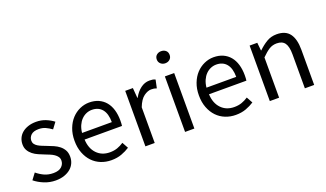

<svg xmlns="http://www.w3.org/2000/svg" viewBox="-74 -1262 2998 1765"><g transform="rotate(-20 1425.0 -380.0)"><path d="M234 13Q176 13 123 -8.5Q70 -30 31 -62L76 -122Q111 -93 149.5 -75.5Q188 -58 237 -58Q291 -58 317.5 -83Q344 -108 344 -143Q344 -164 333 -179.5Q322 -195 304.5 -207Q287 -219 265 -228Q243 -237 220 -246Q192 -257 163 -269.5Q134 -282 110.5 -300.5Q87 -319 72.5 -344Q58 -369 58 -403Q58 -435 70.5 -463Q83 -491 107 -511.5Q131 -532 166 -544Q201 -556 245 -556Q296 -556 339 -538.5Q382 -521 414 -496L370 -437Q341 -458 311.5 -471.5Q282 -485 245 -485Q194 -485 170 -462Q146 -439 146 -407Q146 -388 156 -374Q166 -360 183 -349.5Q200 -339 221.5 -330.5Q243 -322 266 -313Q296 -302 325.5 -289Q355 -276 378.5 -257.5Q402 -239 417 -212.5Q432 -186 432 -147Q432 -114 419 -85Q406 -56 381 -34.5Q356 -13 319 0Q282 13 234 13Z M779 13Q725 13 677.5 -6Q630 -25 595 -61.5Q560 -98 539.5 -151Q519 -204 519 -271Q519 -337 539.5 -390Q560 -443 594 -479.5Q628 -516 672.5 -536Q717 -556 764 -556Q816 -556 856 -538Q896 -520 923.5 -487Q951 -454 965 -407Q979 -360 979 -302Q979 -270 976 -250H610Q614 -162 663 -111Q712 -60 790 -60Q831 -60 863.5 -71.5Q896 -83 926 -103L959 -43Q924 -20 879.5 -3.5Q835 13 779 13ZM900 -315Q900 -398 864.5 -441Q829 -484 765 -484Q736 -484 709.5 -472.5Q683 -461 662 -439.5Q641 -418 627 -386.5Q613 -355 609 -315Z M1114 -543H1189L1197 -444H1200Q1228 -496 1268 -526Q1308 -556 1354 -556Q1372 -556 1385.5 -554Q1399 -552 1412 -545L1395 -465Q1381 -470 1370 -472Q1359 -474 1342 -474Q1308 -474 1270 -446.5Q1232 -419 1205 -349V0H1114Z M1502 -543H1593V0H1502ZM1548 -655Q1522 -655 1503.5 -671.5Q1485 -688 1485 -714Q1485 -742 1503.5 -757.5Q1522 -773 1548 -773Q1575 -773 1593 -757.5Q1611 -742 1611 -714Q1611 -688 1593 -671.5Q1575 -655 1548 -655Z M1996 13Q1942 13 1894.5 -6Q1847 -25 1812 -61.5Q1777 -98 1756.5 -151Q1736 -204 1736 -271Q1736 -337 1756.5 -390Q1777 -443 1811 -479.5Q1845 -516 1889.5 -536Q1934 -556 1981 -556Q2033 -556 2073 -538Q2113 -520 2140.5 -487Q2168 -454 2182 -407Q2196 -360 2196 -302Q2196 -270 2193 -250H1827Q1831 -162 1880 -111Q1929 -60 2007 -60Q2048 -60 2080.5 -71.5Q2113 -83 2143 -103L2176 -43Q2141 -20 2096.5 -3.5Q2052 13 1996 13ZM2117 -315Q2117 -398 2081.5 -441Q2046 -484 1982 -484Q1953 -484 1926.5 -472.5Q1900 -461 1879 -439.5Q1858 -418 1844 -386.5Q1830 -355 1826 -315Z M2406 -543 2414 -465H2417Q2456 -503 2499.5 -529.5Q2543 -556 2599 -556Q2685 -556 2725 -502.5Q2765 -449 2765 -344V0H2674V-332Q2674 -409 2649.5 -443Q2625 -477 2571 -477Q2529 -477 2496.5 -456.5Q2464 -436 2422 -394V0H2331V-543Z"/></g></svg>

Font: Kinto Sans
Style: Regular
Weight: 400
Designer: Authors: Ryoko NISHIZUKA  (kana & ideographs); Paul D. Hunt (Latin, Greek & Cyrillic); Wenlong ZHANG  (bopomofo); Sandol
Foundry: Adobe Systems Incorporated, ookami Inc.
Version: Version 0.001